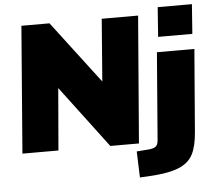

<svg xmlns="http://www.w3.org/2000/svg" viewBox="-60 -808 1180 1062"><g transform="rotate(-5 530.0 -277.0)"><path d="M742 -705 685 0H526L267 -344L238 0H38L94 -705H250L513 -359L540 -705ZM999 -37Q993 43 969.5 88Q946 133 890 156Q834 179 729 185L674 188L669 43L733 38Q762 36 774.5 26.5Q787 17 789 -6L828 -494H1036ZM1044 -742 1032 -578H842L854 -742Z"/></g></svg>

Font: Nunito Sans Heavy Heavy
Style: Italic
Weight: 400
Italic angle: -4.541°
Designer: Vernon Adams
Foundry: Vernon Adams
Version: Version 2.002